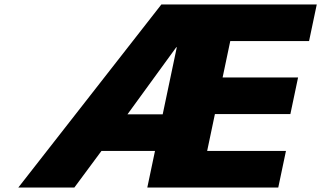

<svg xmlns="http://www.w3.org/2000/svg" viewBox="-20 -845 1447 865"><path d="M437.1 -165H678.3L643.6 0H1233.6L1268.3 -165H913.3L948.2 -331H1288.2L1322.9 -496H982.9L1017.4 -660H1372.4L1407.1 -825H707.1L62.4 0H314.9ZM713 -330H554.3L774 -632H776.5Z"/></svg>

Font: Hussar
Style: BdOblTwo
Weight: 700
Foundry: Cannot Into Space Fonts
Version: Version 2.00